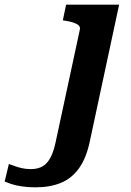

<svg xmlns="http://www.w3.org/2000/svg" viewBox="-188 -559 559 822"><path d="M-168 218 -150 143Q-141 146 -126.5 151.5Q-112 157 -94 161Q-76 165 -56 165Q-26 165 -5.5 153Q15 141 29 114Q43 87 52 41L154 -433Q156 -443 149 -450Q142 -457 127.5 -462Q113 -467 93 -470L81 -472L95 -539H322L197 44Q182 117 150.5 161Q119 205 72.5 224Q26 243 -36 243Q-68 243 -94.5 239Q-121 235 -139 229Q-157 223 -168 218Z"/></svg>

Font: Roboto Serif SemiBold
Style: Italic
Weight: 600
Italic angle: -10°
Version: Version 1.007